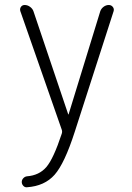

<svg xmlns="http://www.w3.org/2000/svg" viewBox="-20 -540 540 788"><path d="M233.4 -7.8 63.5 -494.1Q60.5 -503.9 65.9 -511.7Q71.3 -519.5 81.1 -519.5Q92.8 -519.5 103 -512.2Q113.3 -504.9 117.2 -494.1L259.8 -71.3Q259.8 -70.3 260.7 -70.3Q261.7 -70.3 261.7 -71.3L391.6 -494.1Q395.5 -504.9 405.3 -512.2Q415 -519.5 426.8 -519.5Q436.5 -519.5 442.9 -511.7Q449.2 -503.9 446.3 -494.1L287.1 0Q245.1 130.9 204.1 177.2Q163.1 223.6 90.8 228.5Q82 229.5 75.7 222.7Q69.3 215.8 69.3 207Q69.3 198.2 75.7 191.4Q82 184.6 90.8 183.6Q140.6 179.7 169.9 146Q199.2 112.3 233.4 8.8Q236.3 0 233.4 -7.8Z"/></svg>

Font: Rounded-X Mgen+ 1m light
Style: Regular
Weight: 200
Designer: [Source Han Sans]
Ryoko NISHIZUKA  (kana & ideographs); Paul D. Hunt (Latin, Greek & Cyrillic); Wenlong ZHANG  (bopomofo
Version: Version 1.059.20150602